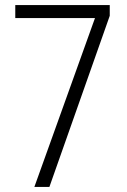

<svg xmlns="http://www.w3.org/2000/svg" viewBox="-20 -734 497 754"><path d="M115 0H174L411 -672V-714H40V-663H353Z"/></svg>

Font: Noto Sans Arabic UI Cn Lt
Style: Regular
Weight: 300
Width: 3
Designer: Monotype Design Team, Nadine Chahine and Nizar Qandah
Foundry: Monotype Imaging Inc.
Version: Version 2.010